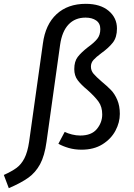

<svg xmlns="http://www.w3.org/2000/svg" viewBox="-91 -770 698 1003"><path d="M-71 144Q-29 125 -4.5 107Q20 89 36.5 57Q53 25 61 -29L133 -542Q146 -642 204.5 -696Q263 -750 357 -750Q433 -750 476.5 -713.5Q520 -677 520 -621Q520 -575 498.5 -547.5Q477 -520 438 -492Q411 -472 397.5 -457Q384 -442 384 -422Q384 -401 397.5 -385Q411 -369 440 -344Q469 -320 488.5 -300Q508 -280 521.5 -248.5Q535 -217 535 -175Q535 -130 512 -87Q489 -44 444 -16Q399 12 335 12Q299 12 268 3Q237 -6 214 -19L247 -81Q263 -73 285 -67.5Q307 -62 328 -62Q387 -62 415 -96Q443 -130 443 -172Q443 -212 424 -238.5Q405 -265 367 -299Q332 -328 314.5 -351.5Q297 -375 297 -409Q297 -449 315 -472.5Q333 -496 369 -524Q401 -547 417 -567Q433 -587 433 -618Q433 -648 411.5 -663Q390 -678 356 -678Q301 -678 267 -642Q233 -606 223 -536L152 -29Q142 44 118.5 87.5Q95 131 57.5 158Q20 185 -45 213Z"/></svg>

Font: FiraGO
Style: Italic
Weight: 400
Italic angle: -8°
Designer: bBox Type GmbH
Foundry: bBox Type GmbH
Version: Version 1.001